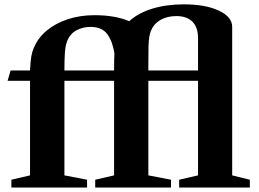

<svg xmlns="http://www.w3.org/2000/svg" viewBox="-20 -840 1158 860"><path d="M31 0V-35L114.5 -54.5V-478H14L27.5 -524.5H114.5Q116.5 -565.5 120.2 -587.5Q124 -609.5 132 -626.5Q150 -670.5 189.5 -703.2Q229 -736 284 -754Q339 -772 403.5 -772Q451.5 -772 491.2 -764.8Q531 -757.5 558.5 -745Q599.5 -782 662.2 -801.2Q725 -820.5 803.5 -820.5Q900 -820.5 960 -792.5Q1020 -764.5 1020 -719.5V-54.5L1099 -35V0H782.5V-35L867 -54.5V-478H644.5V-54.5L746 -35V0H406.5V-35L491 -54.5V-478H268.5V-54.5L370 -35V0ZM644.5 -524.5H867V-669Q867 -718.5 841.5 -743.2Q816 -768 770 -768Q729 -768 699 -750.8Q669 -733.5 656.5 -703Q651.5 -691.5 648.8 -675.5Q646 -659.5 645.2 -632.2Q644.5 -605 644.5 -558.5ZM268.5 -524.5H491Q491 -573 492.5 -600.5Q484.5 -654 460.8 -686.8Q437 -719.5 385 -719.5Q351.5 -719.5 322.5 -704.2Q293.5 -689 280 -654Q272.5 -633.5 270.5 -601.2Q268.5 -569 268.5 -524.5Z"/></svg>

Font: Libre Caslon Text
Style: Bold
Weight: 700
Designer: Pablo Impallari, Rodrigo Fuenzalida, Katja Schimmel
Foundry: Pablo Impallari, Rodrigo Fuenzalida
Version: Version 2.000